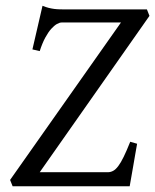

<svg xmlns="http://www.w3.org/2000/svg" viewBox="-20 -648 540 668"><path d="M118.2 -48.8H355Q364.7 -48.8 373.5 -53.5Q382.3 -58.1 391.4 -70.1Q400.4 -82 410.4 -102.5Q420.4 -123 433.1 -154.8L457 -147.9Q454.1 -131.8 450.7 -112.1Q447.3 -92.3 443.8 -72Q440.4 -51.8 437 -33Q433.6 -14.2 431.2 0H23.9L15.1 -22L400.9 -569.8H194.8Q187.5 -569.8 178 -564.5Q168.5 -559.1 158 -547.4Q147.5 -535.6 137.2 -516.6Q127 -497.6 118.2 -470.2L92.8 -476.1L127.9 -627.9Q139.6 -623 149.4 -620.6Q159.2 -618.2 168.9 -616.9Q178.7 -615.7 189 -615.5Q199.2 -615.2 211.9 -615.2H491.2L500 -592.8Z"/></svg>

Font: Gentium Plus
Style: Italic
Weight: 400
Italic angle: -8°
Designer: J. Victor Gaultney, Annie Olsen, Iska Routamaa
Foundry: SIL International
Version: Version 1.510